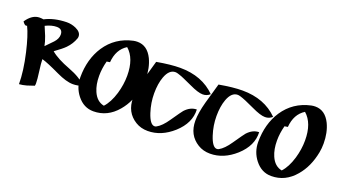

<svg xmlns="http://www.w3.org/2000/svg" viewBox="-87 -1243 3082 1754"><g transform="rotate(20 1454.0 -366.5)"><path d="M687 -185Q639 -168 594 -168Q529 -168 431 -215Q309 -273 255 -288Q255 -250 265.5 -174Q276 -98 276 -60Q276 -44 273 -36Q226 -19 204 -13Q165 -2 132 0Q132 -127 93 -296Q58 -448 19 -527Q14 -524 9 -524Q-5 -524 -25 -553Q31 -636 102 -636Q120 -636 140 -633Q226 -678 348 -681Q395 -682 440 -662Q495 -637 495 -595Q495 -585 492 -576Q471 -517 426 -471Q399 -443 327 -391Q387 -339 515 -291Q630 -248 687 -185ZM278 -610Q229 -610 170 -581Q204 -501 206 -495Q225 -445 232 -406Q255 -430 301 -477Q336 -515 336 -555Q336 -610 278 -610Z M1196 -354Q1168 -208 1086 -112Q991 1 854 1Q760 1 696 -80Q637 -155 637 -251Q637 -428 721 -556Q813 -694 979 -730Q998 -734 1018 -734Q1114 -734 1165 -630Q1204 -548 1204 -441Q1204 -396 1196 -354ZM945 -656Q855 -600 845 -473L814 -468Q794 -395 794 -322Q794 -237 821 -175Q856 -94 928 -80Q979 -135 1009 -235Q1035 -324 1035 -410Q1035 -578 945 -656Z M1810 -513Q1780 -486 1740 -486Q1695 -486 1609 -527Q1506 -576 1462 -588Q1447 -592 1438 -592Q1378 -592 1346 -506Q1321 -438 1321 -344Q1321 -252 1350 -163Q1383 -62 1426 -62Q1436 -62 1445 -67Q1493 -93 1544 -168Q1615 -271 1626 -283Q1677 -338 1738 -338Q1744 -208 1627 -102Q1513 0 1382 0Q1315 0 1263 -32Q1154 -99 1154 -238Q1154 -313 1184 -423Q1203 -488 1240 -620Q1375 -644 1466 -644Q1680 -644 1810 -513Z M2416 -513Q2386 -486 2346 -486Q2301 -486 2215 -527Q2112 -576 2068 -588Q2053 -592 2044 -592Q1984 -592 1952 -506Q1927 -438 1927 -344Q1927 -252 1956 -163Q1989 -62 2032 -62Q2042 -62 2051 -67Q2099 -93 2150 -168Q2221 -271 2232 -283Q2283 -338 2344 -338Q2350 -208 2233 -102Q2119 0 1988 0Q1921 0 1869 -32Q1760 -99 1760 -238Q1760 -313 1790 -423Q1809 -488 1846 -620Q1981 -644 2072 -644Q2286 -644 2416 -513Z M2925 -354Q2897 -208 2815 -112Q2720 1 2583 1Q2489 1 2425 -80Q2366 -155 2366 -251Q2366 -428 2450 -556Q2542 -694 2708 -730Q2727 -734 2747 -734Q2843 -734 2894 -630Q2933 -548 2933 -441Q2933 -396 2925 -354ZM2674 -656Q2584 -600 2574 -473L2543 -468Q2523 -395 2523 -322Q2523 -237 2550 -175Q2585 -94 2657 -80Q2708 -135 2738 -235Q2764 -324 2764 -410Q2764 -578 2674 -656Z"/></g></svg>

Font: To Be Continued
Style: Regular
Weight: 400
Version: Macromedia Fontographer 4.1.4 9/2/97